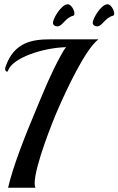

<svg xmlns="http://www.w3.org/2000/svg" viewBox="-20 -883 557 903"><path d="M264 -698C248 -698 232 -698 217 -698C132 -698 46 -685 6 -569C5 -565 4 -562 4 -559C4 -551 9 -546 13 -546C15 -546 16 -547 17 -549C37 -612 186 -659 291 -661C282 -651 275 -638 266 -622C220 -539 189 -461 152 -373C96 -240 41 -100 18 0H147C144 -5 143 -12 143 -21C143 -102 230 -318 253 -370C292 -459 380 -650 443 -698ZM511 -809C516 -810 517 -814 517 -820C517 -836 501 -863 486 -863C455 -863 416 -795 416 -776C416 -765 426 -759 437 -759C461 -759 473 -799 511 -809ZM324 -809C329 -810 330 -814 330 -820C330 -836 314 -863 299 -863C268 -863 229 -795 229 -776C229 -765 239 -759 250 -759C274 -759 286 -799 324 -809Z"/></svg>

Font: Playball
Style: Regular
Weight: 400
Designer: Robert E. Leuschke
Foundry: Robert E. Leuschke
Version: Version 1.001